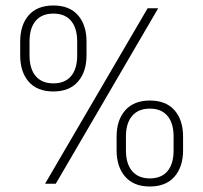

<svg xmlns="http://www.w3.org/2000/svg" viewBox="-20 -669 740 699"><path d="M144 0 517.5 -639H556L183 0ZM525.5 10Q467 10 435.8 -25.8Q404.5 -61.5 404.5 -122V-171.5Q404.5 -232 436 -267.5Q467.5 -303 525.5 -303Q584 -303 615.2 -267.8Q646.5 -232.5 646.5 -171.5V-122Q646.5 -61.5 615.2 -25.8Q584 10 525.5 10ZM525.5 -19.5Q567.5 -19.5 589.8 -46Q612 -72.5 612 -121V-172Q612 -220.5 589.8 -247Q567.5 -273.5 525.5 -273.5Q483.5 -273.5 461 -247Q438.5 -220.5 438.5 -172V-121Q438.5 -72.5 461.2 -46Q484 -19.5 525.5 -19.5ZM174.5 -336Q115.5 -336 84.5 -371.5Q53.5 -407 53.5 -468V-517Q53.5 -578 84.5 -613.5Q115.5 -649 174.5 -649Q233 -649 264 -613.5Q295 -578 295 -517V-468Q295 -407.5 263.8 -371.8Q232.5 -336 174.5 -336ZM174.5 -365.5Q216.5 -365.5 238.8 -392Q261 -418.5 261 -467V-518Q261 -566.5 238.8 -593Q216.5 -619.5 174.5 -619.5Q132 -619.5 109.8 -593Q87.5 -566.5 87.5 -518V-467Q87.5 -418.5 110 -392Q132.5 -365.5 174.5 -365.5Z"/></svg>

Font: Anek Gurmukhi ExtraLight
Style: Regular
Weight: 250
Designer: Sarang Kulkarni (Gurmukhi), Yesha Goshar (Latin)
Foundry: Ek Type
Version: Version 1.003